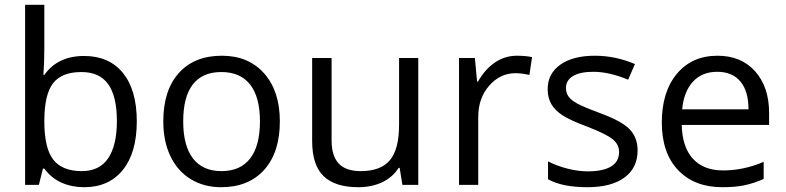

<svg xmlns="http://www.w3.org/2000/svg" viewBox="-20 -780 3317 810"><path d="M335 -543.9Q440.4 -543.9 498.8 -471.9Q557.1 -399.9 557.1 -268.1Q557.1 -136.2 498.3 -63.2Q439.5 9.8 335 9.8Q282.7 9.8 239.5 -9.5Q196.3 -28.8 167 -68.8H161.1L144 0H85.9V-759.8H167V-575.2Q167 -513.2 163.1 -463.9H167Q223.6 -543.9 335 -543.9ZM323.2 -476.1Q240.2 -476.1 203.6 -428.5Q167 -380.9 167 -268.1Q167 -155.3 204.6 -106.7Q242.2 -58.1 325.2 -58.1Q399.9 -58.1 436.5 -112.5Q473.1 -167 473.1 -269Q473.1 -373.5 436.5 -424.8Q399.9 -476.1 323.2 -476.1Z M1160.6 -268.1Q1160.6 -137.2 1094.7 -63.7Q1028.8 9.8 912.6 9.8Q840.8 9.8 785.2 -23.9Q729.5 -57.6 699.2 -120.6Q668.9 -183.6 668.9 -268.1Q668.9 -398.9 734.4 -471.9Q799.8 -544.9 916 -544.9Q1028.3 -544.9 1094.5 -470.2Q1160.6 -395.5 1160.6 -268.1ZM752.9 -268.1Q752.9 -165.5 793.9 -111.8Q835 -58.1 914.6 -58.1Q994.1 -58.1 1035.4 -111.6Q1076.7 -165 1076.7 -268.1Q1076.7 -370.1 1035.4 -423.1Q994.1 -476.1 913.6 -476.1Q834 -476.1 793.5 -423.8Q752.9 -371.6 752.9 -268.1Z M1378.9 -535.2V-188Q1378.9 -122.6 1408.7 -90.3Q1438.5 -58.1 1502 -58.1Q1585.9 -58.1 1624.8 -104Q1663.6 -149.9 1663.6 -253.9V-535.2H1744.6V0H1677.7L1666 -71.8H1661.6Q1636.7 -32.2 1592.5 -11.2Q1548.3 9.8 1491.7 9.8Q1394 9.8 1345.5 -36.6Q1296.9 -83 1296.9 -185.1V-535.2Z M2160.6 -544.9Q2196.3 -544.9 2224.6 -539.1L2213.4 -463.9Q2180.2 -471.2 2154.8 -471.2Q2089.8 -471.2 2043.7 -418.5Q1997.6 -365.7 1997.6 -287.1V0H1916.5V-535.2H1983.4L1992.7 -436H1996.6Q2026.4 -488.3 2068.4 -516.6Q2110.4 -544.9 2160.6 -544.9Z M2669.9 -146Q2669.9 -71.3 2614.3 -30.8Q2558.6 9.8 2458 9.8Q2351.6 9.8 2292 -23.9V-99.1Q2330.6 -79.6 2374.8 -68.4Q2418.9 -57.1 2460 -57.1Q2523.4 -57.1 2557.6 -77.4Q2591.8 -97.7 2591.8 -139.2Q2591.8 -170.4 2564.7 -192.6Q2537.6 -214.8 2459 -245.1Q2384.3 -272.9 2352.8 -293.7Q2321.3 -314.5 2305.9 -340.8Q2290.5 -367.2 2290.5 -403.8Q2290.5 -469.2 2343.8 -507.1Q2397 -544.9 2489.7 -544.9Q2576.2 -544.9 2658.7 -509.8L2629.9 -443.8Q2549.3 -477.1 2483.9 -477.1Q2426.3 -477.1 2397 -459Q2367.7 -440.9 2367.7 -409.2Q2367.7 -387.7 2378.7 -372.6Q2389.6 -357.4 2414.1 -343.8Q2438.5 -330.1 2507.8 -304.2Q2603 -269.5 2636.5 -234.4Q2669.9 -199.2 2669.9 -146Z M3027.8 9.8Q2909.2 9.8 2840.6 -62.5Q2772 -134.8 2772 -263.2Q2772 -392.6 2835.7 -468.8Q2899.4 -544.9 3006.8 -544.9Q3107.4 -544.9 3166 -478.8Q3224.6 -412.6 3224.6 -304.2V-252.9H2856Q2858.4 -158.7 2903.6 -109.9Q2948.7 -61 3030.8 -61Q3117.2 -61 3201.7 -97.2V-24.9Q3158.7 -6.3 3120.4 1.7Q3082 9.8 3027.8 9.8ZM3005.9 -477.1Q2941.4 -477.1 2903.1 -435.1Q2864.7 -393.1 2857.9 -318.8H3137.7Q3137.7 -395.5 3103.5 -436.3Q3069.3 -477.1 3005.9 -477.1Z"/></svg>

Font: f02100778
Style: Regular
Weight: 400
Foundry: Ascender Corporation
Version: Version 1.10